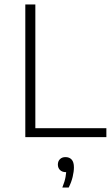

<svg xmlns="http://www.w3.org/2000/svg" viewBox="-20 -615 504 861"><path d="M93.5 0V-595H138.5V-40H457V0ZM259.5 226Q270.5 198.5 274 178.2Q277.5 158 277.5 139.5L282 157H275.5Q259 157 249.2 147.5Q239.5 138 239.5 123Q239.5 108 248.8 98.8Q258 89.5 273.5 89.5Q291.5 89.5 301.5 100.8Q311.5 112 311.5 135.5Q311.5 154 305.8 178.2Q300 202.5 288 226Z"/></svg>

Font: Encode Sans SC ExtraLight
Style: Regular
Weight: 250
Designer: Multiple Designers
Foundry: Impallari Type
Version: Version 3.002